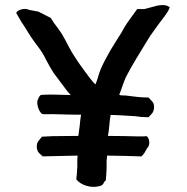

<svg xmlns="http://www.w3.org/2000/svg" viewBox="-20 -757 740 760"><path d="M44 -706 66 -668C72 -660 76 -653 80 -647C96 -620 114 -593 133 -569C144 -554 154 -539 162 -521C171 -503 181 -487 191 -470C207 -448 231 -417 248 -394L260 -381C222 -381 191 -384 154 -382L141 -381C135 -375 132 -369 129 -361C123 -346 136 -305 152 -305C200 -306 241 -303 288 -303H301C300 -296 297 -280 297 -275C296 -256 292 -238 290 -219H280C249 -219 217 -218 188 -218C174 -217 160 -217 146 -216L134 -201C121 -189 124 -159 136 -150L149 -138C164 -138 178 -139 192 -139C221 -139 253 -141 283 -141H287V-137C286 -130 286 -123 286 -117V-96C285 -77 284 -64 282 -47C299 -25 342 -8 382 -23C393 -30 389 -37 399 -43C400 -63 402 -78 402 -98V-120C402 -127 404 -134 404 -141H409C453 -141 494 -139 537 -138H540C552 -149 556 -159 562 -170C575 -180 573 -209 561 -218C551 -217 545 -217 530 -217C489 -218 450 -219 407 -219L409 -229C413 -252 413 -278 418 -302C445 -302 492 -298 516 -297C535 -294 544 -293 568 -293L580 -306C586 -312 590 -322 590 -333C590 -343 587 -352 581 -357L568 -371C531 -371 514 -375 477 -379C469 -379 455 -379 452 -382C463 -409 467 -426 478 -451C503 -501 536 -551 564 -598C575 -618 599 -648 612 -667L631 -692C639 -703 647 -714 652 -728C646 -733 636 -737 625 -737C616 -737 608 -736 600 -734L551 -721H523C509 -701 484 -669 472 -648L459 -625C447 -606 427 -575 416 -556C400 -526 383 -499 372 -465C367 -447 365 -442 358 -423C350 -429 344 -438 334 -450C316 -475 291 -507 276 -532C256 -561 242 -595 224 -624C214 -639 204 -653 193 -667L181 -686C163 -695 149 -702 132 -711L95 -718C75 -728 48 -716 44 -706Z"/></svg>

Font: Hussar Pisanka
Style: Regular
Weight: 400
Designer: Robert Jablonski
Foundry: Cannot Into Space Fonts
Version: Version 1.070